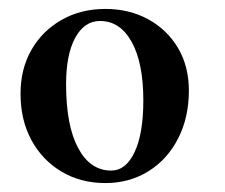

<svg xmlns="http://www.w3.org/2000/svg" viewBox="-20 -736 504 430"><path d="M216 -326Q161 -326 118 -351.5Q75 -377 50.5 -422Q26 -467 26 -526Q26 -582 50.5 -624.5Q75 -667 118 -691.5Q161 -716 216 -716Q270 -716 312.5 -692.5Q355 -669 379 -628Q403 -587 403 -533Q403 -473 379 -426Q355 -379 312.5 -352.5Q270 -326 216 -326ZM229 -354Q262 -354 281.5 -395.5Q301 -437 301 -511Q301 -595 275 -642Q249 -689 204 -689Q169 -689 148.5 -651.5Q128 -614 128 -547Q128 -455 155 -404.5Q182 -354 229 -354Z"/></svg>

Font: Wittgenstein SemiBold
Style: Regular
Weight: 600
Designer: Jörg Drees
Foundry: Jörg Drees
Version: Version 1.500